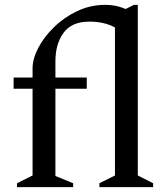

<svg xmlns="http://www.w3.org/2000/svg" viewBox="-20 -770 690 790"><path d="M50 0V-16L114 -48V-405H36V-451H114V-489Q114 -528 137.5 -573Q161 -618 202.5 -658.5Q244 -699 298 -724.5Q352 -750 413 -750Q436 -750 453 -746.5Q470 -743 481 -739Q490 -736 497 -733L531 -750H547V-48L610 -16V0H389V-16L453 -48V-657Q409 -681 348 -681Q275 -681 241.5 -635Q208 -589 208 -518V-451H337V-405H208V-46L281 -16V0Z"/></svg>

Font: Spectral SC Medium
Style: Regular
Weight: 500
Designer: Jean-Baptiste Levee
Foundry: Production Type
Version: Version 2.001